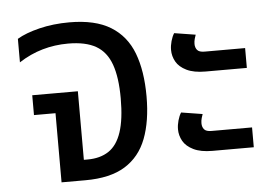

<svg xmlns="http://www.w3.org/2000/svg" viewBox="-44 -617 959 675"><g transform="rotate(-5 435.0 -279.0)"><path d="M147 0V-244H71V-314H232V-72H245Q290 -72 320 -92Q350 -112 365 -157Q380 -202 380 -276Q380 -350 363.5 -396Q347 -442 310.5 -463Q274 -484 212 -484Q165 -484 121.5 -471.5Q78 -459 38 -433V-516Q68 -534 117 -546Q166 -558 223 -558Q314 -558 368.5 -524.5Q423 -491 447 -428Q471 -365 471 -275Q471 -188 447.5 -126.5Q424 -65 371.5 -32.5Q319 0 231 0Z M685 -344Q644 -344 618.5 -356.5Q593 -369 582 -388.5Q571 -408 571 -430Q571 -445 575.5 -461Q580 -477 587 -488L662 -476Q660 -471 657.5 -462Q655 -453 655 -444Q655 -431 662 -422.5Q669 -414 688 -414H831V-344ZM685 -64Q644 -64 618.5 -76.5Q593 -89 582 -108.5Q571 -128 571 -150Q571 -165 575.5 -181Q580 -197 587 -208L662 -196Q660 -191 657.5 -182Q655 -173 655 -164Q655 -151 662 -142.5Q669 -134 688 -134H831V-64Z"/></g></svg>

Font: Noto Sans Thai
Style: Regular
Weight: 400
Designer: Monotype Design Team
Foundry: Monotype Imaging Inc.
Version: Version 2.001